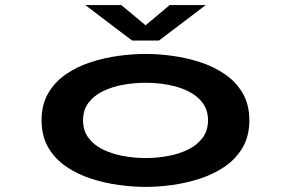

<svg xmlns="http://www.w3.org/2000/svg" viewBox="-20 -724 1140 755"><path d="M552.5 11Q503.5 11 447.8 3.5Q392 -4 338 -21.5Q284 -39 240 -69Q196 -99 169.8 -144Q143.5 -189 143.5 -251Q143.5 -313 169.8 -357.8Q196 -402.5 240 -432.5Q284 -462.5 337.8 -479.8Q391.5 -497 447.2 -504.5Q503 -512 552.5 -512Q601.5 -512 657 -504.5Q712.5 -497 766.2 -479.8Q820 -462.5 864 -432.5Q908 -402.5 934.2 -357.8Q960.5 -313 960.5 -251Q960.5 -189 934.2 -144Q908 -99 864 -69Q820 -39 766.2 -21.5Q712.5 -4 657 3.5Q601.5 11 552.5 11ZM552.5 -102.5Q598 -102.5 641.8 -110.8Q685.5 -119 720.8 -136.5Q756 -154 777 -182.5Q798 -211 798 -251Q798 -291 777 -319.2Q756 -347.5 720.5 -365Q685 -382.5 641.5 -390.5Q598 -398.5 552.5 -398.5Q507 -398.5 463.2 -390.5Q419.5 -382.5 384 -365Q348.5 -347.5 327.5 -319.2Q306.5 -291 306.5 -251Q306.5 -211 327.5 -182.5Q348.5 -154 384 -136.5Q419.5 -119 463.2 -110.8Q507 -102.5 552.5 -102.5ZM315.5 -704H457L552.5 -624.5L647 -704H789L605 -564.5H499.5Z"/></svg>

Font: Trispace Expanded SemiBold
Style: Regular
Weight: 600
Width: 7
Designer: Tyler Finck
Foundry: Etcetera Type Company
Version: Version 1.210; ttfautohint (v1.8.3)